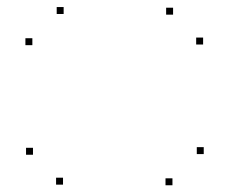

<svg xmlns="http://www.w3.org/2000/svg" viewBox="-20 -611 660 553"><path d="M476.7 -77.4V-97.4H456.7V-77.4ZM566.8 -167.2V-187.2H546.8V-167.2ZM163.3 -570.7V-590.7H143.3V-570.7ZM73.2 -480.9V-500.9H53.2V-480.9ZM565 -482.8V-502.8H545V-482.8ZM478.5 -568.8V-588.8H458.5V-568.8ZM75 -165.3V-185.3H55V-165.3ZM161.5 -79.2V-99.2H141.5V-79.2Z"/></svg>

Font: Monaspace Argon Dots Var
Style: Regular
Weight: 400
Designer: Riley Cran and the Lettermatic Team
Version: Version 1.100 (Monaspace Argon Dots)